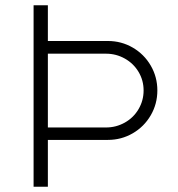

<svg xmlns="http://www.w3.org/2000/svg" viewBox="-20 -706 673 726"><path d="M575 -364Q575 -313 550 -270Q525 -227 482 -202Q439 -177 388 -177H161V0H107V-686H161V-551H388Q439 -551 482 -526Q525 -501 550 -458Q575 -415 575 -364ZM161 -503V-224H381Q419 -224 452 -242.5Q485 -261 504 -293.5Q523 -326 523 -364Q523 -402 504 -434Q485 -466 452 -484.5Q419 -503 381 -503Z"/></svg>

Font: Chivo Thin
Style: Regular
Weight: 100
Designer: Hector Gatti
Foundry: Omnibus-Type
Version: Version 1.007